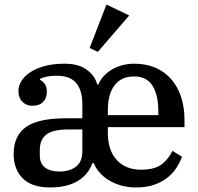

<svg xmlns="http://www.w3.org/2000/svg" viewBox="-20 -812 871 844"><path d="M199 12Q120 12 80 -28Q40 -68 40 -135Q40 -215 94 -253.5Q148 -292 270 -292H342V-354Q342 -415 315 -447Q288 -479 230 -479Q181 -479 156 -465V-461Q167 -456 176.5 -443.5Q186 -431 186 -409Q186 -381 169.5 -364Q153 -347 122 -347Q96 -347 78.5 -364.5Q61 -382 61 -412Q61 -435 74.5 -456.5Q88 -478 114 -495Q140 -512 177.5 -522Q215 -532 264 -532Q326 -532 362 -505Q398 -478 407 -441H413Q420 -460 435 -476.5Q450 -493 470.5 -505.5Q491 -518 516.5 -525Q542 -532 570 -532Q623 -532 664 -514Q705 -496 733.5 -463Q762 -430 776.5 -384.5Q791 -339 791 -285V-253H454V-229Q454 -151 493.5 -108.5Q533 -66 600 -66Q658 -66 689 -88.5Q720 -111 738 -149L780 -123Q771 -98 755 -73.5Q739 -49 714.5 -30Q690 -11 656.5 0.5Q623 12 578 12Q543 12 513 3.5Q483 -5 459 -19.5Q435 -34 418 -53.5Q401 -73 392 -95H386Q369 -45 322 -16.5Q275 12 199 12ZM241 -58Q285 -58 313.5 -79Q342 -100 342 -148V-243H282Q211 -243 183 -220Q155 -197 155 -154V-129Q155 -93 178 -75.5Q201 -58 241 -58ZM454 -306H676V-322Q676 -394 650.5 -435Q625 -476 570 -476Q513 -476 483.5 -437Q454 -398 454 -326ZM374 -601 448 -792 548 -744 410 -584Z"/></svg>

Font: IBM Plex Serif Medm
Style: Regular
Weight: 500
Designer: Mike Abbink, Paul van der Laan, Pieter van Rosmalen
Foundry: Bold Monday
Version: Version 3.001